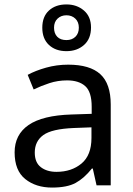

<svg xmlns="http://www.w3.org/2000/svg" viewBox="-20 -837 601 867"><path d="M288 -545Q386 -545 433 -502Q480 -459 480 -365V0H416L399 -76H395Q360 -32 321.5 -11Q283 10 215 10Q142 10 94 -28.5Q46 -67 46 -149Q46 -229 109 -272.5Q172 -316 303 -320L394 -323V-355Q394 -422 365 -448Q336 -474 283 -474Q241 -474 203 -461.5Q165 -449 132 -433L105 -499Q140 -518 188 -531.5Q236 -545 288 -545ZM314 -259Q214 -255 175.5 -227Q137 -199 137 -148Q137 -103 164.5 -82Q192 -61 235 -61Q303 -61 348 -98.5Q393 -136 393 -214V-262ZM280 -606Q231 -606 201 -634Q171 -662 171 -712Q171 -762 201 -789.5Q231 -817 280 -817Q327 -817 359 -789.5Q391 -762 391 -713Q391 -662 359.5 -634Q328 -606 280 -606ZM280 -656Q305 -656 320.5 -671Q336 -686 336 -712Q336 -738 320 -753Q304 -768 280 -768Q256 -768 240 -753Q224 -738 224 -712Q224 -686 238.5 -671Q253 -656 280 -656Z"/></svg>

Font: Noto Sans Old Sogdian
Style: Regular
Weight: 400
Designer: Monotype Design Team
Foundry: Monotype Imaging Inc.
Version: Version 2.002; ttfautohint (v1.8.4.7-5d5b)